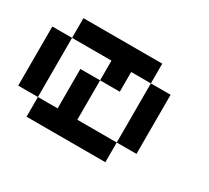

<svg xmlns="http://www.w3.org/2000/svg" viewBox="-98 -701 833 767"><g transform="rotate(30 318.0 -317.5)"><path d="M0 -454.5H90.9V-363.6H0ZM0 -363.6H90.9V-272.7H0ZM0 -272.7H90.9V-181.8H0ZM90.9 -181.8H181.8V-90.9H90.9ZM181.8 -181.8H272.7V-90.9H181.8ZM272.7 -181.8H363.6V-90.9H272.7ZM363.6 -181.8H454.5V-90.9H363.6ZM454.5 -272.7H545.5V-181.8H454.5ZM454.5 -363.6H545.5V-272.7H454.5ZM454.5 -454.5H545.5V-363.6H454.5ZM363.6 -545.5H454.5V-454.5H363.6ZM272.7 -545.5H363.6V-454.5H272.7ZM181.8 -545.5H272.7V-454.5H181.8ZM90.9 -545.5H181.8V-454.5H90.9ZM272.7 -454.5H363.6V-363.6H272.7ZM181.8 -363.6H272.7V-272.7H181.8ZM181.8 -272.7H272.7V-181.8H181.8Z"/></g></svg>

Font: Micro 5
Style: Regular
Weight: 400
Designer: Sarah Cadigan-Fried
Version: Version 1.000; ttfautohint (v1.8.4.7-5d5b)